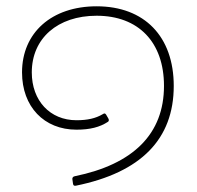

<svg xmlns="http://www.w3.org/2000/svg" viewBox="-20 -510 627 610"><path d="M221 80C428 38 532 -68 532 -237C532 -394 439 -490 287 -490C144 -490 50 -406 50 -280C50 -171 120 -98 223 -98C266 -98 297 -106 323 -123C326 -125 327 -129 324 -134L317 -146C314 -150 312 -151 306 -147C284 -134 258 -128 223 -128C139 -128 81 -190 81 -280C81 -388 163 -460 287 -460C420 -460 501 -376 501 -237C501 -85 404 12 217 50C212 51 209 55 210 60L212 74C213 79 215 81 221 80Z"/></svg>

Font: LINE Seed Sans TH Thin
Style: Regular
Weight: 250
Designer: Dalton Maag Ltd | Thai characters by Cadson Demak Co.,Ltd.
Foundry: Dalton Maag Ltd
Version: Version 1.003